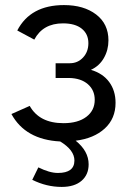

<svg xmlns="http://www.w3.org/2000/svg" viewBox="-20 -550 510 756"><path d="M435 -145Q435 -83 392.5 -44Q350 -5 278 4Q329 45 329 97Q329 138 301 162Q273 186 223 186Q163 186 107 158L131 109Q175 131 208 131Q273 131 273 82Q273 41 217 7Q80 0 25 -101L97 -133Q135 -65 230 -65Q287 -65 320 -90Q353 -115 353 -157Q353 -195 326 -218.5Q299 -242 252 -243H199V-301H255Q286 -301 307 -323.5Q328 -346 328 -380Q328 -416 302 -437Q276 -458 228 -458Q149 -458 115 -394L48 -430Q100 -530 232 -530Q310 -530 358.5 -493Q407 -456 407 -391Q407 -353 389 -321.5Q371 -290 338 -275Q385 -261 410 -227Q435 -193 435 -145Z"/></svg>

Font: Raleway-v4020 Medium
Style: Regular
Weight: 500
Designer: Matt McInerney, Pablo Impallari, Rodrigo Fuenzalida
Foundry: Matt McInerney, Pablo Impallari, Rodrigo Fuenzalida
Version: Version 4.020;PS 004.020;hotconv 1.0.88;makeotf.lib2.5.64775